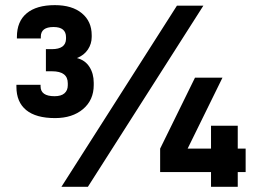

<svg xmlns="http://www.w3.org/2000/svg" viewBox="-20 -717 991 737"><path d="M191.4 -263.7Q118.2 -263.7 80.6 -294.4Q43 -325.2 43 -383.8V-391.6H135.7V-385.7Q135.7 -347.7 189.5 -347.7Q214.8 -347.7 227.5 -358.9Q240.2 -370.1 240.2 -389.6V-397.5Q240.2 -443.4 179.7 -443.4H156.2V-528.3H178.7Q232.4 -528.3 233.4 -567.4V-574.2Q233.4 -613.3 185.5 -613.3Q136.7 -613.3 136.7 -576.2V-569.3H44.9V-575.2Q44.9 -634.8 82.5 -666Q120.1 -697.3 190.4 -697.3Q256.8 -697.3 294.4 -666Q332 -634.8 332 -582V-575.2Q332 -548.8 317.4 -526.9Q302.7 -504.9 275.4 -494.1Q306.6 -486.3 323.2 -460.4Q339.8 -434.6 339.8 -399.4V-390.6Q339.8 -333 298.8 -298.3Q257.8 -263.7 191.4 -263.7ZM922.9 -56.6H892.6V0H790V-56.6H594.7V-146.5L728.5 -418.9H834L700.2 -146.5H790V-234.4H892.6V-146.5H922.9ZM760.7 -695.3 317.4 0H215.8L659.2 -695.3Z"/></svg>

Font: Dinish Expanded
Style: Bold
Weight: 700
Width: 7
Designer: Charles Nix
Foundry: Playbeing
Version: Version 2.005; ttfautohint (v1.8.3)